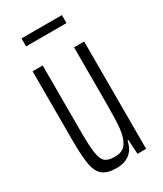

<svg xmlns="http://www.w3.org/2000/svg" viewBox="-170 -716 671 790"><g transform="rotate(-30 166.0 -321.0)"><path d="M42 -185V-510H90V-199Q90 -125 95.5 -92Q101 -59 115 -47.5Q129 -36 161 -36Q198 -36 214.5 -61Q231 -86 235 -128Q239 -170 239 -250V-510H287V0H246L242 -68H238Q222 8 142 8Q99 8 77.5 -10Q56 -28 49 -68Q42 -108 42 -185ZM70 -612V-650H262V-612Z"/></g></svg>

Font: Saira Ultra Condensed Light
Style: Regular
Weight: 300
Width: 1
Designer: Hector Gatti with collaboration of the Omnibus-Type team
Foundry: Omnibus-Type
Version: Version 1.001; ttfautohint (v1.8)